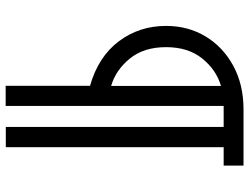

<svg xmlns="http://www.w3.org/2000/svg" viewBox="-124 -694 905 698"><g transform="rotate(90 329.0 -345.5)"><path d="M292.5 86.9V-219.7Q186.5 -250 130.6 -324.5Q74.7 -398.9 74.7 -496.1Q74.7 -576.2 113 -639.9Q151.4 -703.6 220 -740.7Q288.6 -777.8 378.4 -777.8H582.5V-705.6H515.6V86.4H441.9V-705.6H365.7V86.9ZM293 -296.4V-695.8Q234.9 -679.2 193.4 -627.9Q151.9 -576.7 151.9 -496.1Q151.9 -415.5 193.4 -364.5Q234.9 -313.5 293 -296.4Z"/></g></svg>

Font: Voltaire
Style: Regular
Weight: 400
Designer: Yvonne Schüttler, Eben Sorkin, Emma Marichal
Foundry: Sorkin Type Co.
Version: Version 1.010; ttfautohint (v1.8.4.7-5d5b)